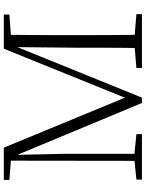

<svg xmlns="http://www.w3.org/2000/svg" viewBox="101 -864 763 1005"><g transform="rotate(-90 482.5 -361.5)"><path d="M45 0V-29L153 -40H171L283 -29V0ZM43 -694V-723H175V-684H168ZM143 0 144 -723H173L180 -398V0ZM446 0 157 -694H152V-723H212L483 -67H463L469 -78L730 -723H764V-694H756L746 -671L474 0ZM629 0V-29L759 -40H777L911 -29V0ZM733 0Q735 -83 735 -165Q735 -247 735 -325L739 -723H803Q802 -641 801.5 -557.5Q801 -474 801 -390V-333Q801 -249 801.5 -166Q802 -83 803 0ZM768 -684V-723H909V-694L777 -684Z"/></g></svg>

Font: Noto Serif KR ExtraLight
Style: Regular
Weight: 200
Designer: Ryoko NISHIZUKA 西塚涼子 (kana & ideographs); Frank Grießhammer (Latin, Greek & Cyrillic); Wenlong ZHANG 张文龙 (bopomofo); San
Foundry: Adobe
Version: Version 2.002-H1;hotconv 1.1.0;makeotfexe 2.6.0